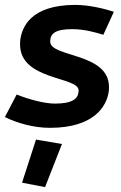

<svg xmlns="http://www.w3.org/2000/svg" viewBox="-25 -512 493 784"><path d="M159 252 228 76 122 58 65 234ZM199 -89C158 -89 96 -105 43 -126L-5 -34C46 -9 113 10 179 10C362 10 411 -81 419 -138C420 -145 420 -151 420 -157C420 -298 180 -277 180 -342C180 -374 199 -393 270 -393C320 -393 368 -379 397 -370L440 -464C409 -474 343 -492 283 -492C97 -492 65 -398 58 -351C57 -344 57 -337 57 -330C57 -183 296 -200 296 -143C296 -107 268 -89 199 -89Z"/></svg>

Font: Cantarell
Style: BoldOblique
Weight: 700
Italic angle: -8°
Designer: Dave Crossland
Version: Version 0.024